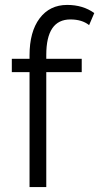

<svg xmlns="http://www.w3.org/2000/svg" viewBox="-20 -760 403 780"><path d="M168 0H100V-467H28V-521H100V-535Q100 -631 141 -685.5Q182 -740 253 -740Q317 -740 363 -707L342 -658Q313 -681 266 -681Q168 -681 168 -537V-521H312V-467H168Z"/></svg>

Font: Raleway
Style: Regular
Weight: 400
Designer: Matt McInerney, Pablo Impallari, Rodrigo Fuenzalida
Foundry: Matt McInerney, Pablo Impallari, Rodrigo Fuenzalida
Version: Version 1.000;PS 001.001;hotconv 1.0.56; ttfautohint (v1.5)